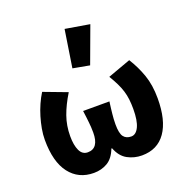

<svg xmlns="http://www.w3.org/2000/svg" viewBox="-141 -922 1028 1063"><g transform="rotate(-20 373.0 -390.5)"><path d="M234 12Q144 12 92 -55.5Q40 -123 40 -253Q40 -284 46 -317.5Q52 -351 62 -384.5Q72 -418 86 -449.5Q100 -481 117 -508L255 -456Q218 -396 198.5 -341Q179 -286 179 -224Q179 -171 194 -139Q209 -107 241 -107Q306 -107 306 -200Q306 -217 305 -231.5Q304 -246 302.5 -261Q301 -276 299 -292.5Q297 -309 294 -331H449Q446 -309 444 -292.5Q442 -276 440.5 -261Q439 -246 438 -231.5Q437 -217 437 -200Q437 -147 452 -127Q467 -107 497 -107Q525 -107 542 -142.5Q559 -178 559 -247Q559 -277 556 -303Q553 -329 545.5 -353.5Q538 -378 525.5 -403.5Q513 -429 495 -459L630 -508Q664 -454 685 -394Q706 -334 706 -256Q706 -127 657.5 -57.5Q609 12 517 12Q472 12 433 -9Q394 -30 374 -82H370Q350 -30 314.5 -9Q279 12 234 12ZM319 -573 353 -793 496 -769 417 -555Z"/></g></svg>

Font: hySource Sans Pro
Style: Bold
Weight: 700
Designer: Paul D. Hunt
Foundry: Adobe Systems Incorporated
Version: Version 2.021;PS 2.000;hotconv 1.0.86;makeotf.lib2.5.63406